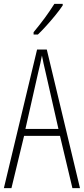

<svg xmlns="http://www.w3.org/2000/svg" viewBox="-20 -969 432 989"><path d="M353 0 289 -269H104L39 0H0L171 -714H221L392 0ZM215 -596Q209 -622 204.5 -641.5Q200 -661 196 -683Q192 -661 187.5 -641.5Q183 -622 177 -597L111 -305H281ZM303 -941Q287 -917 264.5 -889.5Q242 -862 218 -835.5Q194 -809 175 -791H153V-803Q186 -843 211 -877Q236 -911 260 -949H303Z"/></svg>

Font: Noto Sans Malayalam ExtraCondensed ExtraLight
Style: Regular
Weight: 200
Width: 2
Designer: Jelle Bosma - Monotype Design Team
Foundry: Monotype Imaging Inc.
Version: Version 2.104; ttfautohint (v1.8.4.7-5d5b)